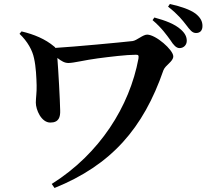

<svg xmlns="http://www.w3.org/2000/svg" viewBox="-20 -864 1040 954"><path d="M827 -664C842 -640 856 -625 872 -625C893 -625 908 -641 908 -661C908 -681 900 -698 879 -717C848 -745 802 -762 747 -777L738 -764C784 -725 808 -690 827 -664ZM905 -740C924 -715 935 -700 954 -700C975 -700 986 -713 986 -735C986 -757 977 -776 952 -796C925 -816 880 -832 824 -844L815 -831C866 -791 887 -763 905 -740ZM87 -708 77 -696C117 -658 141 -614 149 -575C159 -532 161 -476 162 -440C163 -406 158 -377 158 -354C158 -319 185 -255 230 -255C273 -255 280 -283 279 -315C278 -369 270 -514 265 -576C286 -560 301 -551 320 -551C346 -551 404 -566 466 -574C527 -582 609 -592 655 -592C668 -592 670 -589 668 -573C624 -336 476 -100 237 50L251 70C533 -44 692 -226 792 -515C802 -541 841 -558 841 -584C841 -616 754 -692 711 -692C690 -692 660 -663 639 -660C576 -653 354 -632 255 -626C254 -629 252 -631 249 -633C205 -670 150 -693 87 -708Z"/></svg>

Font: Noto Serif CJK TC
Style: Bold
Weight: 700
Designer: Ryoko NISHIZUKA 西塚涼子 (kana & ideographs); Frank Grießhammer (Latin, Greek & Cyrillic); Wenlong ZHANG 张文龙 (bopomofo); San
Foundry: Adobe
Version: Version 2.001;hotconv 1.1.0;makeotfexe 2.6.0